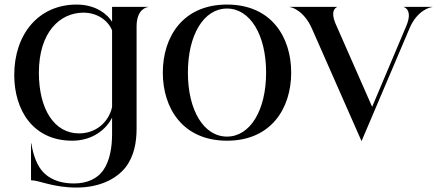

<svg xmlns="http://www.w3.org/2000/svg" viewBox="-20 -606 1916 842"><path d="M305 198.5C264 198.5 210 191 169.5 149C143.5 122 125.5 75.5 117.5 23H116V184.5C152 184.5 211.5 216.5 315.5 216.5C414.5 216.5 488.5 180.5 530.5 128C568.5 79 579 17 579 -42V-490C579 -567.5 625 -575 630 -575V-576H471.5V-510.5C454 -539 405 -586 316 -586C149 -586 42.5 -456 42.5 -277C42.5 -123.5 124.5 11 296.5 11C386 11 445.5 -38.5 471.5 -90V-18C471.5 38 462.5 99.5 431.5 142.5C406.5 176.5 364 198.5 305 198.5ZM150.5 -287C150.5 -466.5 244 -550.5 346 -550.5C402.5 -550.5 451.5 -520.5 471.5 -473V-136.5C456 -68 399 -21 326.5 -21C218 -21 150.5 -127.5 150.5 -287Z M975.5 11C1169.5 11 1257 -131.5 1257 -287.5C1257 -444 1169.5 -586 975.5 -586C781.5 -586 694 -444 694 -287.5C694 -131.5 781.5 11 975.5 11ZM804 -287.5C804 -454 874 -568.5 975.5 -568.5C1076.5 -568.5 1147 -454 1147 -287.5C1147 -121.5 1076.5 -7 975.5 -7C874 -7 804 -121.5 804 -287.5Z M1348 -480.5 1565.5 13 1776.5 -483C1810 -561.5 1867.5 -575 1876 -575V-576H1750.5V-575C1752.5 -575 1792 -563 1761.5 -491.5L1612 -137.5L1452.5 -500C1424.5 -564 1457.5 -575 1458.5 -575V-576H1250.5V-575C1258.5 -575 1312.5 -560.5 1348 -480.5Z"/></svg>

Font: Beautique Display Thin
Style: Bold
Weight: 500
Designer: Nhat-Quang Ngo
Version: Version 1.100;Glyphs 3.2.3 (3260)